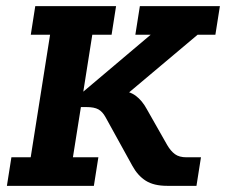

<svg xmlns="http://www.w3.org/2000/svg" viewBox="-20 -603 733 623"><path d="M2.4 0 17 -92.6H79.6L142.5 -490.4H79.9L94.4 -583H356.6L342.1 -490.4H279.5L250.3 -305.6L469 -490.4H419.2L433.8 -583H693.5L678.9 -490.4H621.3L355.3 -266.6L331.9 -308H368.8Q399.3 -308 420.4 -292.3Q441.5 -276.5 456.3 -249L522.4 -132.6Q533.9 -112.8 547.8 -102.7Q561.6 -92.6 585.2 -92.6H632.1L617.5 0H522.2Q479.3 0 453.1 -16.5Q427 -33 409.7 -64.6L322.3 -223Q312.6 -240.7 299.1 -248.2Q285.7 -255.6 260 -255.6H242.5L216.6 -92.6H299.2L284.6 0Z"/></svg>

Font: Rokkitt SemiBold
Style: Italic
Weight: 600
Italic angle: -9°
Designer: Vernon Adams
Foundry: Vernon Adams
Version: Version 3.103